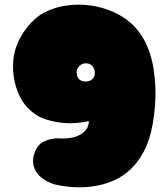

<svg xmlns="http://www.w3.org/2000/svg" viewBox="-20 -534 720 834"><path d="M213 266Q188 257 171.5 246Q155 235 145 223Q135 211 130 198.5Q125 186 124 174Q121 147 135 118Q146 94 166 83.5Q186 73 206 69Q229 65 255 68Q300 66 322.5 54Q345 42 355 28Q366 12 366 -8Q316 3 268 1Q226 -1 180.5 -15Q135 -29 99 -67Q77 -90 62.5 -122.5Q48 -155 41.5 -190.5Q35 -226 37 -262Q39 -298 50 -329Q64 -367 82 -393.5Q100 -420 117 -437Q136 -457 157 -471Q206 -500 262 -509Q318 -518 372 -510.5Q426 -503 473.5 -481.5Q521 -460 554 -429Q582 -402 601 -369.5Q620 -337 631.5 -301Q643 -265 648 -228.5Q653 -192 655 -158Q658 -78 643 6Q631 74 606 121.5Q581 169 548.5 200Q516 231 478.5 248Q441 265 404 272Q316 290 213 266ZM353 -259Q336 -259 323.5 -246Q311 -233 313 -217Q315 -196 325.5 -188Q336 -180 353 -180Q370 -180 381 -190Q392 -200 392 -217Q392 -233 382 -246Q372 -259 353 -259Z"/></svg>

Font: Sniglet
Style: ExtraBold
Weight: 800
Version: Version 2.000; ttfautohint (v0.95) -l 8 -r 50 -G 200 -x 14 -